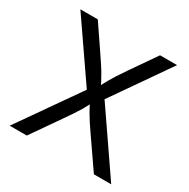

<svg xmlns="http://www.w3.org/2000/svg" viewBox="-164 -877 1009 1026"><g transform="rotate(30 341.0 -364.0)"><path d="M312.5 -406.7V-337.9L43.9 -727.5H151.4L256.3 -573.2Q274.9 -545.9 289.6 -523.4Q304.2 -501 314.9 -481.9Q332 -452.6 350.1 -416H334Q341.3 -430.7 347.9 -443.6Q354.5 -456.5 361.3 -468.3Q374 -490.7 388.7 -513.7Q403.3 -536.6 428.7 -573.2L535.6 -727.5H640.6L372.6 -341.8V-410.2L654.3 0H547.4L419.9 -184.6Q400.9 -211.9 388.2 -231.4Q375.5 -251 364.3 -270.5Q352.1 -291 331.5 -332H351.6Q343.3 -315.4 335.4 -301Q327.6 -286.6 320.3 -273.4Q308.6 -253.9 294.2 -232.2Q279.8 -210.4 261.7 -184.6L133.3 0H27.8Z"/></g></svg>

Font: Raveo Variable
Style: Regular
Weight: 400
Designer: Jakub Foglar, Rasmus Andersson (Inter)
Foundry: Jakubfoglar.com
Version: Version 1.000;Glyphs 3.2.3 (3260)